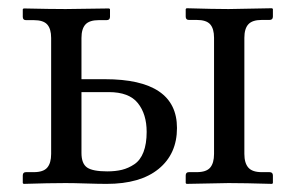

<svg xmlns="http://www.w3.org/2000/svg" viewBox="-20 -451 722 473"><path d="M507.3 -357.9Q507.3 -380.4 497.8 -391.1Q488.3 -401.9 464.4 -401.9H445.3Q437.5 -401.9 437.5 -410.2V-428.7L439.5 -430.7Q507.3 -428.7 543 -428.7L650.4 -430.7L652.3 -428.7V-410.2Q652.3 -401.9 644 -401.9H625Q601.6 -401.9 591.8 -391.1Q582 -380.4 582 -357.9V-71.8Q582 -49.3 591.8 -38.1Q601.6 -26.9 625 -26.9H644Q652.3 -26.9 652.3 -18.6V0L650.4 2Q582 0 543 0L439.5 2L437.5 0V-18.6Q437.5 -26.9 445.3 -26.9H464.4Q488.3 -26.9 497.8 -38.1Q507.3 -49.3 507.3 -71.8ZM341.3 -126Q341.3 -169.9 319.6 -197Q297.9 -224.1 248 -224.1H180.7V-74.2Q180.7 -47.9 194.6 -38.3Q208.5 -28.8 244.1 -28.8Q264.6 -28.8 280.5 -32.7Q296.4 -36.6 311 -46.4Q325.7 -56.2 333.5 -76.4Q341.3 -96.7 341.3 -126ZM106 -71.8V-357.4Q106 -379.9 96.4 -390.6Q86.9 -401.4 63 -401.4H43.9Q36.1 -401.4 36.1 -409.7V-428.2L38.1 -430.2Q106 -428.7 141.6 -428.7L249 -430.2L251 -428.2V-409.7Q251 -401.4 242.7 -401.4H223.6Q200.2 -401.4 190.4 -390.6Q180.7 -379.9 180.7 -357.4V-255.9H238.3Q416 -255.9 416 -135.7Q416 -71.8 370.8 -34.9Q325.7 2 242.7 2Q223.1 2 192.1 1Q161.1 0 141.6 0Q101.1 0 38.1 2L36.1 0V-18.6Q36.1 -26.9 43.9 -26.9H63Q86.9 -26.9 96.4 -38.1Q106 -49.3 106 -71.8Z"/></svg>

Font: Libertinage
Style: l
Weight: 400
Designer: OSP
Foundry: OSP
Version: Version 1.0; 2008; OFL relea